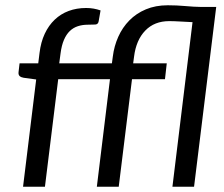

<svg xmlns="http://www.w3.org/2000/svg" viewBox="-20 -708 848 728"><path d="M67.4 0 117.2 -406.7 69.8 -413.1Q60.1 -414.6 54.7 -419.4Q49.3 -424.3 50.3 -434.1L54.2 -467.8H125L129.9 -507.3Q134.8 -548.3 149.7 -580.1Q164.6 -611.8 187.5 -633.5Q210.4 -655.3 240.5 -666.5Q270.5 -677.7 306.6 -677.7Q321.8 -677.7 335.2 -675.3Q348.6 -672.9 361.3 -668.5L354 -627Q352.1 -615.7 341.3 -615Q330.6 -614.3 312.5 -614.3Q292.5 -614.3 275.1 -608.6Q257.8 -603 244.6 -590.3Q231.4 -577.6 222.4 -556.6Q213.4 -535.6 209.5 -504.9L204.6 -467.8H404.3L407.7 -493.2Q412.6 -533.2 428.5 -568.6Q444.3 -604 470.5 -630.6Q496.6 -657.2 533.2 -672.6Q569.8 -688 616.2 -688Q650.4 -688 681.9 -685.1Q713.4 -682.1 743.7 -681.6H799.8L715.8 0H633.8L710 -624Q686.5 -625 662.6 -626.5Q638.7 -627.9 621.6 -627.9Q565.4 -627.9 530.8 -592Q496.1 -556.2 488.3 -493.2L484.9 -467.8H612.3L605.5 -407.7H480.5L430.2 0H347.2L397 -407.7H200.7L150.4 0Z"/></svg>

Font: Carlito
Style: Italic
Weight: 400
Italic angle: -7°
Designer: Lukasz Dziedzic
Foundry: tyPoland Lukasz Dziedzic
Version: Version 1.104